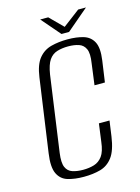

<svg xmlns="http://www.w3.org/2000/svg" viewBox="-112 -780 625 856"><g transform="rotate(-15 200.5 -352.0)"><path d="M167 12Q125 12 93.5 2.5Q62 -7 47.5 -37.5Q33 -68 42 -130L90 -468Q98 -525 121 -553Q144 -581 178.5 -590Q213 -599 254 -599Q297 -599 328 -589.5Q359 -580 373.5 -552Q388 -524 380 -468L366 -370H318L331 -468Q338 -512 328.5 -533Q319 -554 298 -561Q277 -568 249 -568Q221 -568 198 -561Q175 -554 160.5 -533Q146 -512 139 -468L90 -119Q84 -75 93 -54Q102 -33 123 -26Q144 -19 172 -19Q200 -19 223 -26Q246 -33 261.5 -54Q277 -75 282 -119L293 -201H342L332 -130Q323 -67 300.5 -37Q278 -7 244 2.5Q210 12 167 12ZM235 -629 160 -716H197L257 -656L335 -715H371L270 -629Z"/></g></svg>

Font: Alumni Sans Thin Light
Style: Italic
Weight: 300
Italic angle: -8°
Version: Version 1.016